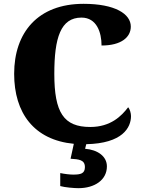

<svg xmlns="http://www.w3.org/2000/svg" viewBox="-20 -744 748 1004"><path d="M665 -137C665 -152 659 -174 650 -183C616 -138 559 -80 452 -80C313 -80 264 -155 264 -358C264 -546 297 -652 406 -652C486 -652 511 -574 511 -506C615 -506 664 -550 664 -605C664 -671 582 -724 417 -724C178 -724 54 -574 54 -358C54 -153 158 -12 366 8L349 86C392 89 424 91 424 130C424 164 401 169 363 169C345 169 319 166 295 161V229C319 236 369 240 390 240C475 240 539 197 539 126C539 73 490 39 425 34L431 10C621 6 665 -77 665 -137Z"/></svg>

Font: UArctic Serif Black
Style: Regular
Weight: 900
Designer: Customization by Puisto advertising & original work Monotype Design Team
Foundry: Monotype Imaging Inc.
Version: Version 2.004